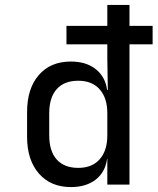

<svg xmlns="http://www.w3.org/2000/svg" viewBox="-20 -750 640 780"><path d="M268 10Q186 10 138 -45Q90 -100 90 -194V-295Q90 -390 137.5 -445Q185 -500 268 -500Q330 -500 369 -469Q408 -438 415 -385H418L416 -510V-570H250V-645H416V-730H506V-645H600V-570H506V0H416V-105H415Q408 -51 369 -20.5Q330 10 268 10ZM298 -68Q354 -68 385 -103Q416 -138 416 -200V-290Q416 -352 385 -387Q354 -422 298 -422Q241 -422 210.5 -388Q180 -354 180 -290V-200Q180 -136 210.5 -102Q241 -68 298 -68Z"/></svg>

Font: Liga JetBrainsMono Nerd Font
Style: Regular
Weight: 400
Designer: Philipp Nurullin, Konstantin Bulenkov
Foundry: JetBrains
Version: Version 2.225; ttfautohint (v1.8.3)